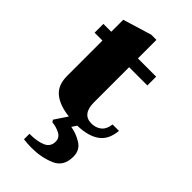

<svg xmlns="http://www.w3.org/2000/svg" viewBox="-266 -681 1019 1019"><g transform="rotate(45 243.5 -172.0)"><path d="M285 10 267 37Q310 44 348.5 68Q387 92 387 141Q387 215 327.5 240Q268 265 197 265Q165 265 136 261V220Q195 220 229.5 204.5Q264 189 264 151Q264 121 236 107Q208 93 179 91L171 79L219 7Q144 -1 102 -35Q60 -69 60 -139V-404H1V-470H60V-560L221 -609H260V-470H397V-404H260V-139Q260 -96 277.5 -73.5Q295 -51 330 -51Q362 -51 385 -69Q408 -87 413 -127H461Q455 -57 410.5 -24.5Q366 8 285 10Z"/></g></svg>

Font: Taviraj Black
Style: Regular
Weight: 900
Designer: Katatrad Team
Foundry: CadsonDemak
Version: Version 1.001